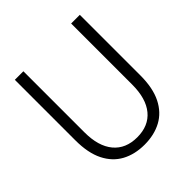

<svg xmlns="http://www.w3.org/2000/svg" viewBox="-196 -874 1032 1032"><g transform="rotate(-45 320.0 -358.0)"><path d="M320 12Q246 12 190.5 -18Q135 -48 104 -110Q73 -172 73 -268V-728H138V-264Q138 -158 185.5 -101Q233 -44 320 -44Q407 -44 454 -101Q501 -158 501 -264V-728H567V-268Q567 -172 536 -110Q505 -48 449.5 -18Q394 12 320 12Z"/></g></svg>

Font: Murecho Thin Light
Style: Regular
Weight: 300
Version: Version 1.010